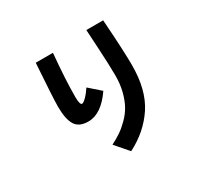

<svg xmlns="http://www.w3.org/2000/svg" viewBox="-176 -999 1353 1303"><g transform="rotate(-30 500.0 -348.0)"><path d="M218.8 -424.8Q218.8 -491.2 237.3 -759.8H372.1Q353.5 -559.6 353.5 -424.8Q353.5 -361.3 371.1 -361.3Q380.9 -361.3 402.8 -382.3Q424.8 -403.3 451.2 -442.4L539.1 -365.2Q450.2 -235.4 348.6 -235.4Q275.4 -235.4 247.1 -282.2Q218.8 -329.1 218.8 -424.8ZM410.2 -17.6Q452.1 -39.1 485.4 -61.5Q518.6 -84 553.2 -118.7Q587.9 -153.3 610.4 -193.4Q632.8 -233.4 647.5 -290Q662.1 -346.7 662.1 -413.1Q662.1 -491.2 654.3 -627.4Q646.5 -763.7 645.5 -780.3H777.3Q794.9 -530.3 794.9 -418.9Q794.9 -225.6 715.8 -106Q636.7 13.7 498 84Z"/></g></svg>

Font: Gothic A1 ExtraBold
Style: Regular
Weight: 800
Designer: HanYang I&C Co.,Ltd.
Foundry: HanYang I&C Co.,Ltd.
Version: Version 2.50